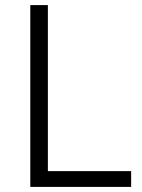

<svg xmlns="http://www.w3.org/2000/svg" viewBox="-20 -734 558 754"><path d="M99 0V-714H168V-62H495V0Z"/></svg>

Font: Noto Sans Oriya Light
Style: Regular
Weight: 300
Version: Version 2.003